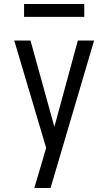

<svg xmlns="http://www.w3.org/2000/svg" viewBox="-20 -937 540 957"><path d="M232 0H151Q160 -30 169 -60.5Q178 -91 187 -121L210 -200L51 -735H132L251 -305L368 -735H449ZM400 -853H100V-917H400Z"/></svg>

Font: HulyMono
Style: Regular
Weight: 400
Monospace: yes
Designer: Belleve Invis
Foundry: Belleve Invis
Version: Version 33.2.5; ttfautohint (v1.8.4)